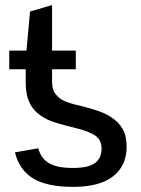

<svg xmlns="http://www.w3.org/2000/svg" viewBox="-20 -728 558 758"><path d="M81.5 -454.6H16.6V-528.3H84.5L98.6 -682.6L185.5 -708V-528.3H279.3V-454.6H185.5V-407.2Q185.5 -368.2 204.1 -351.6Q212.9 -339.4 233.4 -329.8Q253.9 -320.3 290 -312Q328.1 -302.7 352.1 -295.2Q376 -287.6 391.1 -280.8Q406.2 -273.9 418 -266.1Q447.8 -247.1 463.9 -219.2Q480 -191.4 480 -148.9Q480 -73.7 426.5 -32Q373 9.8 268.1 9.8Q166 9.8 111.1 -23.4Q56.2 -56.6 39.1 -126.5L130.9 -142.6Q142.1 -102.1 173.8 -83.5Q205.6 -64.9 268.1 -64.9Q328.6 -64.9 354.7 -84.2Q380.9 -103.5 380.9 -140.1Q380.9 -175.3 357.2 -191.9Q333.5 -208.5 283.7 -221.2Q244.6 -230.5 208.7 -241Q172.9 -251.5 151.4 -264.6Q114.7 -286.6 98.1 -319.6Q81.5 -352.5 81.5 -400.4Z"/></svg>

Font: Arimo Medium
Style: Regular
Weight: 500
Designer: Steve Matteson
Foundry: Monotype Imaging Inc.
Version: Version 1.33